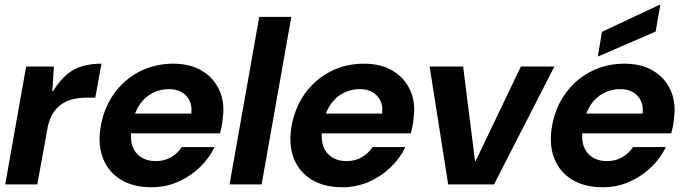

<svg xmlns="http://www.w3.org/2000/svg" viewBox="-20 -776 2879 808"><path d="M2 0 90 -496H207L200 -392H203Q232 -439 263 -464Q294 -489 329.5 -498.5Q365 -508 407 -508L381 -365H345Q311 -365 283 -357.5Q255 -350 234 -334Q213 -318 198.5 -291.5Q184 -265 178 -226L137 0Z M617 12Q543 12 491 -18.5Q439 -49 415.5 -104.5Q392 -160 402 -232Q410 -291 435.5 -341.5Q461 -392 502 -429.5Q543 -467 595.5 -487.5Q648 -508 709 -508Q781 -508 831 -477.5Q881 -447 904 -394.5Q927 -342 917 -275Q916 -261 913 -245.5Q910 -230 906 -215H494L509 -298H785Q789 -330 777.5 -353Q766 -376 744 -388.5Q722 -401 690 -401Q656 -401 624 -385.5Q592 -370 569.5 -338.5Q547 -307 538 -259L533 -230Q527 -190 537.5 -160.5Q548 -131 573.5 -114.5Q599 -98 635 -98Q672 -98 700 -114.5Q728 -131 745 -157H883Q860 -109 820 -71Q780 -33 728.5 -10.5Q677 12 617 12Z M946 0 1071 -705H1206L1081 0Z M1420 12Q1346 12 1294 -18.5Q1242 -49 1218.5 -104.5Q1195 -160 1205 -232Q1213 -291 1238.5 -341.5Q1264 -392 1305 -429.5Q1346 -467 1398.5 -487.5Q1451 -508 1512 -508Q1584 -508 1634 -477.5Q1684 -447 1707 -394.5Q1730 -342 1720 -275Q1719 -261 1716 -245.5Q1713 -230 1709 -215H1297L1312 -298H1588Q1592 -330 1580.5 -353Q1569 -376 1547 -388.5Q1525 -401 1493 -401Q1459 -401 1427 -385.5Q1395 -370 1372.5 -338.5Q1350 -307 1341 -259L1336 -230Q1330 -190 1340.5 -160.5Q1351 -131 1376.5 -114.5Q1402 -98 1438 -98Q1475 -98 1503 -114.5Q1531 -131 1548 -157H1686Q1663 -109 1623 -71Q1583 -33 1531.5 -10.5Q1480 12 1420 12Z M1866 0 1788 -496H1929L1979 -99H1982L2172 -496H2313L2059 0Z M2516 12Q2442 12 2390 -18.5Q2338 -49 2314.5 -104.5Q2291 -160 2301 -232Q2309 -291 2334.5 -341.5Q2360 -392 2401 -429.5Q2442 -467 2494.5 -487.5Q2547 -508 2608 -508Q2680 -508 2730 -477.5Q2780 -447 2803 -394.5Q2826 -342 2816 -275Q2815 -261 2812 -245.5Q2809 -230 2805 -215H2393L2408 -298H2684Q2688 -330 2676.5 -353Q2665 -376 2643 -388.5Q2621 -401 2589 -401Q2555 -401 2523 -385.5Q2491 -370 2468.5 -338.5Q2446 -307 2437 -259L2432 -230Q2426 -190 2436.5 -160.5Q2447 -131 2472.5 -114.5Q2498 -98 2534 -98Q2571 -98 2599 -114.5Q2627 -131 2644 -157H2782Q2759 -109 2719 -71Q2679 -33 2627.5 -10.5Q2576 12 2516 12ZM2496 -538 2513 -642 2756 -756H2759L2739 -643Z"/></svg>

Font: DM Sans 36pt
Style: Bold Italic
Weight: 700
Italic angle: -10°
Designer: Colophon Foundry, Jonny Pinhorn
Foundry: Colophon Foundry
Version: Version 4.004;gftools[0.9.30]